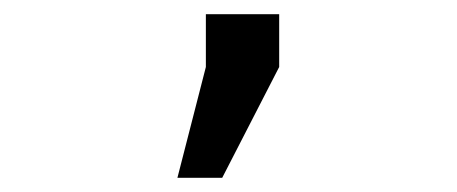

<svg xmlns="http://www.w3.org/2000/svg" viewBox="-20 -749 642 270"><path d="M229.5 -499H292.5L372.6 -654.8V-729H269.5V-654.8Z"/></svg>

Font: Hack
Style: Regular
Weight: 400
Monospace: yes
Designer: Christopher Simpkins
Foundry: Christopher Simpkins
Version: Version 2.010